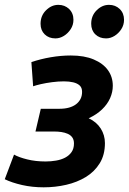

<svg xmlns="http://www.w3.org/2000/svg" viewBox="-36 -767 537 800"><path d="M145.8 13.5Q98.2 13.5 55.9 3.9Q13.5 -5.8 -16.2 -20.2L22.5 -122.8Q42.5 -111.5 77.2 -102.9Q112 -94.2 154 -94.2Q176.5 -94.2 197.6 -97.9Q218.8 -101.5 235.5 -110.2Q252.2 -119 262.2 -133.4Q272.2 -147.8 272.2 -169Q272.2 -184.5 265.2 -194.4Q258.2 -204.2 246.1 -209.5Q234 -214.8 219.6 -216.9Q205.2 -219 189.5 -219H111.8L134 -313.8H212.8Q234 -313.8 251.4 -318.6Q268.8 -323.5 280.8 -332.6Q292.8 -341.8 299.4 -354.6Q306 -367.5 306 -384.2Q306 -401.5 296 -410.8Q286 -420 269 -424Q252 -428 230.5 -428Q206.8 -428 180.9 -424.6Q155 -421.2 134.1 -416.4Q113.2 -411.5 102 -407.5L94.8 -508.2Q132.8 -521.2 175.5 -528.5Q218.2 -535.8 258.8 -535.8Q315.8 -535.8 354.6 -519.2Q393.5 -502.8 413.8 -474.6Q434 -446.5 434 -409.5Q434 -383.5 422.8 -358Q411.5 -332.5 389 -311Q366.5 -289.5 333.5 -274.2Q366.2 -259 383.8 -231.4Q401.2 -203.8 401.2 -170.8Q401.2 -121.8 379.6 -86.8Q358 -51.8 321.8 -29.6Q285.5 -7.5 240 3Q194.5 13.5 145.8 13.5ZM406 -607Q378.5 -607 361.2 -623.9Q344 -640.8 344 -667.8Q344 -701.8 366.8 -724.2Q389.5 -746.8 418.2 -746.8Q445 -746.8 462.9 -729.4Q480.8 -712 480.8 -684.5Q480.8 -663 469.4 -645.4Q458 -627.8 441.1 -617.4Q424.2 -607 406 -607ZM194.8 -607Q167.5 -607 150.2 -623.9Q133 -640.8 133 -667.8Q133 -701.8 155.8 -724.2Q178.5 -746.8 207.2 -746.8Q234 -746.8 252 -729.4Q270 -712 270 -684.5Q270 -663 258.5 -645.4Q247 -627.8 230.1 -617.4Q213.2 -607 194.8 -607Z"/></svg>

Font: Ubuntu Sans
Style: Italic
Weight: 400
Italic angle: -13.5°
Designer: Dalton Maag Ltd
Foundry: Dalton Maag Ltd
Version: Version 1.006